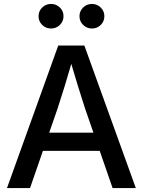

<svg xmlns="http://www.w3.org/2000/svg" viewBox="-20 -960 729 980"><path d="M15.6 0 277.3 -727.5H410.6L673.3 0H554.7L413.6 -407.7Q397 -459 377.2 -522.9Q357.4 -586.9 330.1 -679.7H357.4Q330.6 -586.9 310.8 -522.2Q291 -457.5 274.4 -407.7L133.3 0ZM159.2 -189.9V-282.7H529.8V-189.9ZM449.2 -814.5Q422.9 -814.5 404.3 -832.8Q385.7 -851.1 385.7 -877.4Q385.7 -903.3 404.3 -921.6Q422.9 -939.9 449.2 -939.9Q475.6 -939.9 494.1 -921.6Q512.7 -903.3 512.7 -877.4Q512.7 -851.1 494.4 -832.8Q476.1 -814.5 449.2 -814.5ZM240.7 -814.5Q213.9 -814.5 195.3 -832.8Q176.8 -851.1 176.8 -877.4Q176.8 -903.3 195.3 -921.6Q213.9 -939.9 240.7 -939.9Q267.1 -939.9 285.6 -921.6Q304.2 -903.3 304.2 -877.4Q304.2 -851.1 285.6 -832.8Q267.1 -814.5 240.7 -814.5Z"/></svg>

Font: Inter 24pt Medium
Style: Regular
Weight: 500
Designer: Rasmus Andersson
Foundry: rsms
Version: Version 4.001;git-66647c0bb